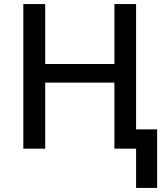

<svg xmlns="http://www.w3.org/2000/svg" viewBox="-20 -734 820 948"><path d="M755.9 193.8V-95.2H651.9V-713.9H544.9V-418H203.1V-713.9H95.2V0H203.1V-326.2H544.9V0H651.9V193.8Z"/></svg>

Font: Noto Reveo Sans
Style: Regular
Weight: 500
Designer: Monotype Design Team
Foundry: Monotype Imaging Inc.
Version: Version 2.007